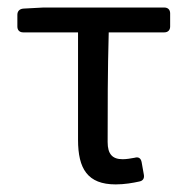

<svg xmlns="http://www.w3.org/2000/svg" viewBox="-20 -482 500 513"><path d="M188.5 -108.4C188.5 -31.2 213.9 10.7 289.1 10.7C312.5 10.7 335 6.8 352.5 2.9C362.3 1 366.2 -5.9 364.3 -15.6L358.4 -48.8C356.4 -59.6 349.6 -63.5 339.8 -60.5C329.1 -58.6 318.4 -56.6 307.6 -56.6C280.3 -56.6 267.6 -70.3 267.6 -102.5C267.6 -192.4 267.6 -293 270.5 -395.5H418.9C428.7 -395.5 434.6 -401.4 434.6 -411.1V-446.3C434.6 -456.1 428.7 -461.9 418.9 -461.9H95.7L42 -459C32.2 -458 26.4 -452.1 26.4 -442.4V-411.1C26.4 -401.4 32.2 -395.5 42 -395.5H188.5Z"/></svg>

Font: Ed Sans Neue
Style: Regular
Weight: 400
Designer: Stephen Hutchings
Version: Version 1.004;PS 001.004;hotconv 1.0.88;makeotf.lib2.5.64775